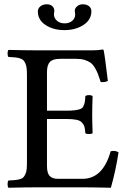

<svg xmlns="http://www.w3.org/2000/svg" viewBox="-20 -882 609 904"><path d="M201.2 -543V-360.8H291Q316.4 -360.8 331.8 -362.8Q347.2 -364.7 357.4 -368.4Q367.7 -372.1 372.3 -381.1Q377 -390.1 378.9 -400.1Q380.9 -410.2 381.8 -429.2Q386.7 -434.1 398.9 -434.1Q411.1 -434.1 416 -429.2Q414.1 -379.4 414.1 -341.8Q414.1 -308.6 416 -254.9Q412.1 -251 398.9 -251Q385.7 -251 381.8 -254.9Q380.4 -274.4 377.7 -284.7Q375 -294.9 366.2 -304.7Q357.4 -314.5 339.4 -318.1Q321.3 -321.8 291 -321.8H201.2V-100.1Q201.2 -67.9 213.4 -54Q225.6 -40 254.9 -40H368.2Q464.8 -40 501 -169.9Q522 -174.8 538.1 -165Q524.9 -78.1 502 2Q500 2 477.3 1.5Q454.6 1 424.3 0.5Q394 0 373 0H153.8Q98.1 0 20 2Q15.6 -2.4 15.6 -14.9Q15.6 -27.3 20 -32.2Q40.5 -33.2 51 -34.2Q61.5 -35.2 73.2 -38.3Q85 -41.5 89.8 -46.9Q94.7 -52.2 99.6 -62.3Q104.5 -72.3 105.7 -86.2Q106.9 -100.1 106.9 -121.1V-525.9Q106.9 -546.4 105.5 -559.8Q104 -573.2 99.6 -583.3Q95.2 -593.3 89.8 -598.6Q84.5 -604 73.2 -607.4Q62 -610.8 50.8 -611.8Q39.6 -612.8 20 -613.8Q15.6 -618.2 15.6 -630.4Q15.6 -642.6 20 -647Q104 -645 153.8 -645H415Q440.9 -645 463.9 -648.9Q467.8 -648.9 467.8 -646Q473.1 -625 487.8 -501Q472.2 -493.2 454.1 -496.1Q446.3 -520 440.9 -534.2Q435.5 -548.3 426.3 -563.7Q417 -579.1 406 -586.9Q395 -594.7 378.4 -599.9Q361.8 -605 339.8 -605H263.2Q228 -605 214.6 -590.1Q201.2 -575.2 201.2 -543ZM410.2 -829.1Q410.2 -788.6 372.8 -764.4Q335.4 -740.2 283.2 -740.2Q231 -740.2 194.6 -764.2Q158.2 -788.1 158.2 -828.1Q158.2 -842.3 170.2 -852.1Q182.1 -861.8 200.2 -861.8Q216.8 -861.8 226.3 -853Q235.8 -844.2 235.8 -831.1Q235.8 -826.2 234.9 -823.2Q233.9 -820.3 233.9 -814.9Q233.9 -797.4 247.8 -784.7Q261.7 -772 284.2 -772Q306.6 -772 320.3 -784.2Q334 -796.4 334 -814Q334 -820.3 333 -823.2Q332 -825.2 332 -830.1Q332 -843.3 343.3 -852.5Q354.5 -861.8 369.1 -861.8Q388.2 -861.8 399.2 -852.8Q410.2 -843.8 410.2 -829.1Z"/></svg>

Font: Common Serif News
Style: Regular
Weight: 450
Designer: Philipp H. Poll, Khaled Hosny
Foundry: Stefan Peev, Context Ltd.
Version: Version 1.026